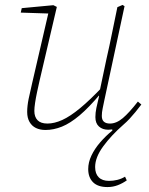

<svg xmlns="http://www.w3.org/2000/svg" viewBox="-20 -515 602 777"><path d="M164 11Q142 11 125.5 3Q109 -5 99.5 -21.5Q90 -38 90 -62Q90 -86 96 -115.5Q102 -145 110 -178L179 -476L186 -460L64 -464L68 -482L196 -494L210 -487L140 -188Q135 -166 130 -142.5Q125 -119 122 -99Q119 -79 119 -66Q119 -42 132 -28.5Q145 -15 172 -15Q200 -15 232 -29.5Q264 -44 304.5 -77.5Q345 -111 398 -167L401 -136H387Q340 -80 302 -48Q264 -16 230.5 -2.5Q197 11 164 11ZM415 242Q376 242 356.5 222.5Q337 203 337 169Q337 142 350 114.5Q363 87 385.5 61Q408 35 435 13L431 -3L448 5Q438 8 431.5 9Q425 10 418 10Q395 10 380.5 -3Q366 -16 366 -41Q366 -59 370 -78Q374 -97 381 -126L380 -130L411 -277Q423 -329 433.5 -381.5Q444 -434 455 -486L476 -495L484 -490L402 -108Q399 -93 395.5 -76.5Q392 -60 392 -46Q392 -30 400.5 -22.5Q409 -15 425 -15Q451 -15 477 -37Q503 -59 538 -104L552 -92Q540 -76 528 -61.5Q516 -47 504.5 -34.5Q493 -22 479 -10Q430 33 397.5 77.5Q365 122 365 161Q365 188 379.5 202.5Q394 217 421 217Q438 217 454.5 213Q471 209 486 200L493 215Q476 227 456.5 234.5Q437 242 415 242Z"/></svg>

Font: Source Serif 4 ExtraLight
Style: Italic
Weight: 250
Italic angle: -12°
Designer: Frank Grießhammer
Foundry: Adobe Systems Incorporated
Version: Version 4.004;hotconv 1.0.116;makeotfexe 2.5.65601